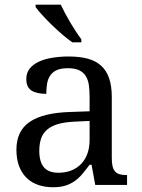

<svg xmlns="http://www.w3.org/2000/svg" viewBox="-20 -786 603 816"><path d="M147 -145Q147 -98.1 166.7 -75Q186.5 -51.8 228 -51.8Q258.3 -51.8 283 -61.5Q307.6 -71.3 325 -89.4Q342.3 -107.4 351.6 -133.3Q360.8 -159.2 360.8 -190.9V-272L296.9 -269Q254.4 -267.1 225.8 -258.5Q197.3 -250 179.7 -234.6Q162.1 -219.2 154.5 -196.8Q147 -174.3 147 -145ZM268.1 -496.1Q239.3 -496.1 221.4 -488Q203.6 -480 193.6 -465.3Q183.6 -450.7 180.2 -430.7Q176.8 -410.6 176.8 -387.2Q135.3 -387.2 113.5 -401.4Q91.8 -415.5 91.8 -450.2Q91.8 -476.1 106 -494.1Q120.1 -512.2 144.8 -523.7Q169.4 -535.2 202.1 -540.5Q234.9 -545.9 272 -545.9Q317.9 -545.9 352.1 -536.9Q386.2 -527.8 409.2 -507.3Q432.1 -486.8 443.6 -453.9Q455.1 -420.9 455.1 -373V-113.8Q455.1 -92.8 458.5 -79.1Q461.9 -65.4 469.2 -57.1Q476.6 -48.8 488.5 -45.4Q500.5 -42 517.1 -42H520V0H384.8L369.1 -85.9H360.8Q345.2 -64.9 330.6 -47.4Q315.9 -29.8 298.3 -17.1Q280.8 -4.4 258.5 2.7Q236.3 9.8 205.1 9.8Q171.9 9.8 143.3 0.2Q114.7 -9.3 94 -29.1Q73.2 -48.8 61.5 -78.9Q49.8 -108.9 49.8 -149.9Q49.8 -229.5 106.4 -268.1Q163.1 -306.6 277.8 -310.1L360.8 -313V-373Q360.8 -399.9 357.9 -422.6Q355 -445.3 345.2 -461.7Q335.4 -478 317.1 -487.1Q298.8 -496.1 268.1 -496.1ZM325.7 -606H287.6Q267.6 -619.6 244.1 -639.9Q220.7 -660.2 198.7 -681.6Q176.8 -703.1 158.7 -722.9Q140.6 -742.7 131.3 -755.9V-766.1H238.3Q246.1 -749.5 256.6 -729.7Q267.1 -710 278.8 -690.2Q290.5 -670.4 302.7 -651.9Q314.9 -633.3 325.7 -619.1Z"/></svg>

Font: Sahl Naskh
Style: Regular
Weight: 400
Designer: Pascal Zoghbi
Version: Version 1.001